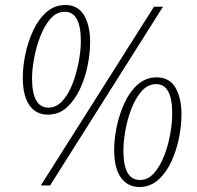

<svg xmlns="http://www.w3.org/2000/svg" viewBox="-20 -741 786 767"><path d="M171 -283Q124 -283 97.5 -320.5Q71 -358 71 -432Q71 -475 81.5 -525Q92 -575 113 -620Q134 -665 166 -693Q198 -721 241 -721Q291 -721 315.5 -680.5Q340 -640 340 -572Q340 -529 330 -479Q320 -429 299 -384.5Q278 -340 246.5 -311.5Q215 -283 171 -283ZM143 0 595 -714H631L180 0ZM174 -311Q205 -311 229.5 -338Q254 -365 270 -407Q286 -449 294.5 -494.5Q303 -540 303 -576Q303 -694 239 -694Q206 -694 182 -666.5Q158 -639 141.5 -597Q125 -555 116.5 -509.5Q108 -464 108 -428Q108 -311 174 -311ZM537 6Q490 6 463 -31.5Q436 -69 436 -143Q436 -186 446.5 -236Q457 -286 478 -331Q499 -376 531 -404Q563 -432 606 -432Q656 -432 680.5 -391.5Q705 -351 705 -283Q705 -240 695 -190Q685 -140 664.5 -95.5Q644 -51 612 -22.5Q580 6 537 6ZM539 -22Q571 -22 595 -49Q619 -76 635.5 -118Q652 -160 660 -205.5Q668 -251 668 -287Q668 -405 604 -405Q571 -405 546.5 -377.5Q522 -350 505.5 -308Q489 -266 481 -220.5Q473 -175 473 -139Q473 -22 539 -22Z"/></svg>

Font: Noto Serif Tamil Condensed ExtraLight
Style: Italic
Weight: 200
Width: 3
Italic angle: -12°
Designer: Indian Type Foundry, Tom Grace, and the Monotype Design Team
Foundry: Monotype Imaging Inc.
Version: Version 2.003; ttfautohint (v1.8.4.7-5d5b)